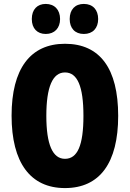

<svg xmlns="http://www.w3.org/2000/svg" viewBox="-20 -948 661 978"><path d="M142 -851C142 -803 170 -775 213 -775C258 -775 286 -805 286 -851C286 -898 258 -928 213 -928C170 -928 142 -900 142 -851ZM335 -851C335 -804 362 -775 407 -775C453 -775 480 -805 480 -851C480 -898 453 -928 407 -928C363 -928 335 -900 335 -851ZM582 -358C582 -599 489 -725 311 -725C134 -725 39 -597 39 -359C39 -119 135 10 311 10C488 10 582 -118 582 -358ZM216 -358C216 -505 248 -579 311 -579C374 -579 405 -509 405 -358C405 -208 375 -139 311 -139C248 -139 216 -212 216 -358Z"/></svg>

Font: Noto Sans Armenian ExtraCondensed Black
Style: Regular
Weight: 900
Width: 2
Designer: Monotype Design Team
Foundry: Monotype Imaging Inc.
Version: Version 2.008